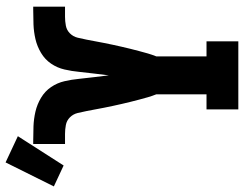

<svg xmlns="http://www.w3.org/2000/svg" viewBox="-261 -761 874 688"><g transform="rotate(-90 176.0 -417.0)"><path d="M128 0V-114H182V-294Q176 -309 171.5 -324.5Q167 -340 163 -355.5Q159 -371 155 -386.5Q151 -402 147.5 -418Q144 -434 140.5 -449.5Q137 -465 134 -481Q131 -497 128 -512.5Q125 -528 122 -544Q119 -560 115 -576Q111 -592 99.5 -603.5Q88 -615 72 -618Q56 -621 40 -621Q37 -621 34 -621Q31 -621 28 -621Q22 -621 16 -621Q10 -621 4 -621V-735Q4 -735 5 -735Q6 -735 6 -735H9Q10 -735 11.5 -735Q13 -735 14 -735Q41 -735 67.5 -734Q94 -733 120 -727Q146 -721 169.5 -707Q193 -693 208 -671Q223 -649 229 -623Q235 -597 237.5 -570.5Q240 -544 243.5 -517.5Q247 -491 250 -464Q253 -491 256.5 -517.5Q260 -544 262.5 -570.5Q265 -597 271 -623Q277 -649 292 -671Q307 -693 330.5 -707Q354 -721 380 -727Q406 -733 432.5 -734Q459 -735 486 -735Q487 -735 488.5 -735Q490 -735 491 -735H494Q494 -735 495 -735Q496 -735 496 -735V-621Q490 -621 484 -621Q478 -621 472 -621Q469 -621 466 -621Q463 -621 460 -621Q444 -621 428 -618Q412 -615 400.5 -603.5Q389 -592 385 -576Q381 -560 378 -544Q375 -528 372 -512.5Q369 -497 366 -481Q363 -465 359.5 -449.5Q356 -434 352.5 -418Q349 -402 345 -386.5Q341 -371 337 -355.5Q333 -340 328.5 -324.5Q324 -309 318 -294V-114H372V0ZM-73 -626 -148 -661 -62 -834 32 -790Z"/></g></svg>

Font: Iosevka Slab Heavy
Style: Regular
Weight: 900
Monospace: yes
Designer: Belleve Invis
Foundry: Belleve Invis
Version: Version 11.1.0; ttfautohint (v1.8.3)